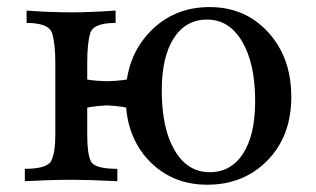

<svg xmlns="http://www.w3.org/2000/svg" viewBox="-20 -502 876 532"><path d="M305.2 0Q224.6 -3.9 177.7 -3.9Q123 -3.9 48.8 0V-34.2Q111.3 -34.2 122.3 -56.9Q133.3 -79.6 133.3 -129.9V-327.6Q133.3 -379.4 124.8 -408.9Q116.2 -438.5 53.7 -438.5V-472.7Q118.2 -467.8 177.7 -467.8Q230 -467.8 300.3 -472.7V-438.5Q238.8 -438.5 230.2 -410.4Q221.7 -382.3 221.7 -328.6V-127Q221.7 -75.7 231.9 -54.9Q242.2 -34.2 305.2 -34.2ZM561 -24.9Q620.6 -24.9 653.8 -76.9Q687 -128.9 687 -221.7Q687 -326.2 650.9 -387Q614.7 -447.8 554.2 -447.8Q494.6 -447.8 461.4 -396Q428.2 -344.2 428.2 -251Q428.2 -146 463.9 -85.4Q499.5 -24.9 561 -24.9ZM554.2 9.8Q456.1 9.8 392.1 -57.6Q328.1 -125 328.1 -234.4Q328.1 -342.8 394.3 -412.6Q460.4 -482.4 561 -482.4Q659.2 -482.4 723.1 -412.6Q787.1 -342.8 787.1 -233.4Q787.1 -125 721.2 -57.6Q655.3 9.8 554.2 9.8ZM378.4 -136.2Q378.4 -188 352.8 -197.8Q327.1 -207.5 275.9 -210Q225.6 -207.5 200 -197.8Q174.3 -188 174.3 -136.2L137.2 -137.2Q141.6 -209 141.6 -232.9Q141.6 -271.5 133.8 -334L170.4 -336.9Q171.9 -297.4 197 -287.8Q222.2 -278.3 275.9 -276.9Q330.6 -278.3 355.7 -287.8Q380.9 -297.4 382.3 -336.9L418.9 -334Q411.1 -271.5 411.1 -232.9Q411.1 -209 415.5 -137.2Z"/></svg>

Font: Kelvinch
Style: Regular
Weight: 400
Designer: Paul James MIller
Foundry: High-Logic / Made with FontCreator
Version: Version 3.30 September 23, 2016